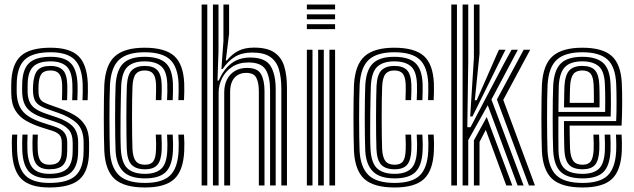

<svg xmlns="http://www.w3.org/2000/svg" viewBox="-20 -820 2802 849"><path d="M198.2 9Q113.7 9 75.2 -28.2Q36.8 -65.5 33 -151.9Q32.3 -169.6 32.3 -189.7Q32.3 -209.7 33.8 -224.9H56.5Q55.3 -210.5 55.2 -190.8Q55 -171.1 55.7 -153.2Q59.1 -77.1 92.2 -44.1Q125.3 -11.1 198.2 -11.1Q279.2 -11.1 314.1 -43.2Q349 -75.4 349.5 -148.7Q349.7 -155.6 349.8 -162.3Q349.8 -169 349.8 -175.9Q349.7 -182.7 349.7 -189.5Q349.7 -246.9 319.8 -274.9Q289.8 -302.9 236.3 -321.4L190.6 -337.3Q165.1 -346.3 151.7 -356.2Q138.3 -366.1 133 -378.7Q127.7 -391.3 126.4 -408.3Q125.5 -416.3 125.6 -426Q125.8 -435.6 126.4 -445.3Q129.4 -489.9 146 -509.2Q162.5 -528.5 203.8 -528.5Q238 -528.5 256.8 -511.1Q275.6 -493.7 277.5 -446.5Q278 -435.1 277.7 -416.4Q277.4 -397.7 276.7 -376.9H253.9Q254.6 -396.7 254.9 -414.6Q255.3 -432.5 254.8 -445.4Q253.4 -479.3 241.4 -493.8Q229.4 -508.4 203.8 -508.4Q175.4 -508.4 163.9 -493.8Q152.3 -479.2 150.5 -445.3Q150 -435 150 -426.3Q150 -417.5 150.5 -408.3Q151.7 -391.8 157.4 -382.6Q163.1 -373.3 173.4 -367.9Q183.6 -362.6 197.7 -357.3L242.2 -341.5Q280.2 -328.2 309.9 -310.7Q339.7 -293.3 356.8 -264.8Q373.9 -236.4 373.9 -189.5Q373.9 -182.3 373.9 -175.6Q374 -169 373.9 -162.3Q373.9 -155.7 373.7 -148.6Q373 -65.1 332.8 -28Q292.6 9 198.2 9ZM198.2 -31.2Q136.5 -31.2 108.9 -60.1Q81.4 -88.9 78.5 -154.1Q78 -169.5 78 -188.8Q78 -208.2 79.2 -224.9H102Q100.9 -208.2 100.8 -189Q100.8 -169.8 101.2 -155.3Q103.6 -99.7 126.2 -75.5Q148.8 -51.3 198.2 -51.3Q253.8 -51.3 277.3 -74.5Q300.7 -97.6 301.2 -148.8Q301.5 -159.8 301.5 -169.5Q301.4 -179.2 301.4 -189.5Q301.4 -226.8 283.1 -247.4Q264.7 -268 224.7 -281.3L176.8 -297.1Q142 -308.6 120.9 -322.9Q99.7 -337.1 89.7 -357.5Q79.6 -378 78.1 -408.2Q77.7 -418.4 77.8 -427.6Q78 -436.8 78.1 -445.4Q78.4 -511.1 107.4 -539.9Q136.4 -568.8 203.8 -568.8Q264.6 -568.8 292.3 -541.1Q320 -513.4 322.8 -449.3Q323.3 -434.5 323.2 -417Q323.1 -399.5 322 -376.9H299.2Q300.2 -398.9 300.4 -415.7Q300.7 -432.5 300 -448.9Q297.7 -505.4 273.6 -527Q249.5 -548.7 203.8 -548.7Q149.5 -548.7 126 -524.5Q102.5 -500.4 102.2 -445.4Q102.1 -436.3 102 -427.1Q101.8 -417.9 102.2 -408.2Q103.8 -383.2 112.3 -366.5Q120.8 -349.7 138.2 -338.2Q155.5 -326.7 183.7 -317.2L230.6 -301.3Q279.6 -284.9 302.6 -260.3Q325.6 -235.7 325.6 -189.5Q325.6 -179.2 325.6 -169.1Q325.6 -158.9 325.4 -148.8Q324.8 -86.4 295.7 -58.8Q266.6 -31.2 198.2 -31.2ZM198.2 -71.5Q160.9 -71.5 143.4 -91.1Q125.9 -110.7 123.9 -156.4Q123.5 -170.1 123.5 -188.6Q123.5 -207.1 124.6 -224.9H147.3Q146.3 -208.6 146.2 -190.7Q146.2 -172.7 146.7 -158.1Q148.2 -122.4 160.2 -107Q172.3 -91.6 198.2 -91.6Q227.8 -91.6 240.1 -105.3Q252.5 -119.1 252.9 -148.9Q253.2 -159.7 253.2 -169.4Q253.1 -179.2 253.1 -189.5Q253.1 -213 242.5 -224Q231.9 -235 213 -241.1L162.7 -257Q125 -269 95 -286.2Q65.1 -303.3 47.6 -332.3Q30.1 -361.3 29.7 -408.1Q29.6 -418.7 29.6 -428.2Q29.7 -437.6 29.7 -445.5Q30.1 -532.8 70.3 -570.9Q110.5 -609 203.8 -609Q288.2 -609 326.4 -572.4Q364.5 -535.8 368.3 -451.1Q369 -434.3 368.7 -414.6Q368.3 -394.9 367.5 -376.9H344.7Q345.4 -393 345.8 -413.1Q346.2 -433.3 345.5 -449.9Q342.2 -524.4 309.3 -556.7Q276.4 -588.9 203.8 -588.9Q123.5 -588.9 88.8 -555.5Q54.2 -522 53.9 -445.5Q53.8 -436.3 53.7 -427.1Q53.5 -417.9 53.9 -408.1Q55.5 -371 68.2 -346.5Q80.9 -321.9 106.1 -305.7Q131.2 -289.5 169.6 -277L218.9 -261.2Q252.1 -250.4 264.7 -233.5Q277.3 -216.7 277.3 -189.5Q277.3 -182.9 277.3 -176.3Q277.3 -169.7 277.3 -163.1Q277.3 -156.4 277.1 -148.9Q276.6 -108 258.5 -89.7Q240.4 -71.5 198.2 -71.5Z M621.2 9Q529 9 487.4 -28.3Q445.8 -65.6 441.2 -151.5Q440.2 -176.2 439.6 -215.7Q439 -255.1 439 -299.1Q439 -343 439.6 -382.4Q440.2 -421.7 441.3 -446.1Q446.6 -535 489 -572Q531.3 -609 619.5 -609Q709.1 -609 750.1 -572.7Q791 -536.3 794.6 -451.1Q795.2 -434.8 794.9 -414.3Q794.5 -393.9 793.6 -377.1H768.7Q769.5 -394 769.9 -413.3Q770.3 -432.6 769.7 -450.1Q766.4 -524.5 731.7 -556.7Q697 -588.9 619.5 -588.9Q543.1 -588.9 507 -555.9Q470.9 -523 466.3 -444.7Q465 -419.1 464.5 -379.3Q464 -339.5 464 -295.8Q464 -252.1 464.6 -214.1Q465.2 -176.1 466 -154.1Q469.7 -80.9 505.2 -46Q540.7 -11.1 621.2 -11.1Q697.5 -11.1 731.8 -44Q766.2 -76.9 769.7 -152.7Q770.4 -169.4 770.3 -185.1Q770.2 -200.7 768.7 -224.9H793.6Q795 -203.2 795.2 -187.1Q795.4 -171.1 794.6 -151.9Q790.7 -65.7 750.5 -28.3Q710.3 9 621.2 9ZM621.2 -31.2Q554.9 -31.2 524.5 -62.2Q494.1 -93.1 491 -155Q490 -177.9 489.5 -216.2Q488.9 -254.5 488.9 -297.9Q488.9 -341.3 489.5 -380.3Q490 -419.2 491.2 -443.2Q495.3 -511.2 525.3 -540Q555.2 -568.8 619.5 -568.8Q682.3 -568.8 712.2 -541.8Q742.1 -514.9 744.7 -449.4Q745.3 -433.8 744.9 -415Q744.6 -396.2 743.7 -377.1H718.7Q719.6 -397.2 720 -415.6Q720.3 -433.9 719.7 -448.8Q717.6 -505.6 692.6 -527.1Q667.6 -548.7 619.5 -548.7Q571 -548.7 545.2 -525.8Q519.4 -502.9 515.9 -441.4Q515.3 -426.8 514.5 -392.4Q513.7 -357.9 513.2 -314.9Q512.6 -271.9 512.8 -230.5Q512.9 -189.2 514.3 -160.8Q517.8 -99.5 543.6 -75.4Q569.4 -51.3 621.2 -51.3Q668.7 -51.3 692.9 -73.6Q717.1 -95.9 719.7 -154Q720.3 -168.5 720.3 -183.5Q720.2 -198.5 718.7 -224.9H743.7Q745.4 -197.2 745.3 -183Q745.3 -168.7 744.7 -153.4Q741.7 -87.9 713.2 -59.5Q684.6 -31.2 621.2 -31.2ZM621.2 -71.5Q580.9 -71.5 561.8 -91.6Q542.6 -111.8 540.5 -161.5Q539.7 -184.9 539.2 -222.4Q538.8 -260 538.8 -301.7Q538.8 -343.4 539.4 -380.4Q539.9 -417.4 540.9 -439.9Q543.8 -491.9 563.8 -510.2Q583.7 -528.5 619.5 -528.5Q657.9 -528.5 675.7 -509.8Q693.4 -491 695 -446.5Q695.4 -436.2 695.2 -419Q695 -401.9 693.8 -377.1H669Q669.9 -399.5 670.1 -417Q670.4 -434.5 670 -445.5Q668.8 -479 657.4 -493.7Q646 -508.4 619.5 -508.4Q593.4 -508.4 580.7 -493.1Q568 -477.7 565.9 -438.6Q564.9 -416.2 564.3 -379Q563.8 -341.9 563.8 -300.2Q563.8 -258.5 564.3 -221.4Q564.8 -184.2 565.7 -161.6Q567.8 -123.7 580.5 -107.6Q593.3 -91.6 621.2 -91.6Q647.3 -91.6 658 -106.8Q668.8 -122 669.8 -156.8Q670.3 -171.2 670.3 -183.7Q670.3 -196.3 668.8 -224.9H693.8Q695.1 -201.2 695.3 -184.6Q695.5 -167.9 695 -156.6Q692.9 -110.5 675.9 -91Q658.9 -71.5 621.2 -71.5Z M1224.1 0V-426.7Q1224.1 -476.9 1213.4 -513Q1202.7 -549.1 1174.8 -568.4Q1147 -587.7 1095.5 -587.7Q1050.2 -587.7 1019.5 -569.3Q988.7 -550.9 964.8 -515.1H959L968 -638.2V-800H993V-670.9L978.5 -552.7H983.1Q1006.3 -581 1034.2 -595.2Q1062 -609.5 1103.4 -609.5Q1161.6 -609.5 1193.1 -588Q1224.6 -566.6 1236.8 -526.8Q1248.9 -487 1248.9 -431.6V0ZM871.6 0V-800H896.6V0ZM971.5 0V-411.4Q971.5 -443.5 983.5 -467.9Q995.6 -492.2 1018.3 -506Q1040.9 -519.7 1072.7 -519.7Q1118.7 -519.7 1134.2 -492.3Q1149.6 -464.9 1149.6 -417.1V0H1124.6V-415.6Q1124.6 -454.9 1113.2 -476.3Q1101.9 -497.7 1069.1 -497.7Q1046.5 -497.7 1030.5 -487.8Q1014.4 -477.9 1006 -459.2Q997.6 -440.4 997.6 -414V0ZM921.6 0V-800H946.2V-594.8L941.7 -463.9H947.5Q968.4 -513.2 1002.9 -539.6Q1037.4 -566 1088.1 -565.6Q1154.1 -564.9 1176.6 -527.9Q1199.1 -490.9 1199.1 -425.1V0H1174.2V-421.9Q1174.2 -480.7 1154.5 -512.3Q1134.8 -543.8 1078.9 -543.8Q1036.2 -543.8 1006.7 -524.4Q977.2 -505 962 -474.3Q946.7 -443.6 946.7 -409.2V0Z M1336.9 -778.3V-800H1461.7V-778.3ZM1336.9 -691.3V-713.1H1461.7V-691.3ZM1336.9 -734.8V-756.5H1461.7V-734.8ZM1436.7 0V-600H1461.7V0ZM1336.9 0V-600H1361.8V0ZM1386.8 0V-600H1411.8V0Z M1725.2 9Q1633 9 1591.4 -28.3Q1549.8 -65.6 1545.2 -151.5Q1544.2 -176.2 1543.6 -215.7Q1543 -255.1 1543 -299.1Q1543 -343 1543.6 -382.4Q1544.2 -421.7 1545.3 -446.1Q1550.6 -535 1593 -572Q1635.3 -609 1723.5 -609Q1813.1 -609 1854.1 -572.7Q1895 -536.3 1898.6 -451.1Q1899.2 -434.8 1898.9 -414.3Q1898.5 -393.9 1897.6 -377.1H1872.7Q1873.5 -394 1873.9 -413.3Q1874.3 -432.6 1873.7 -450.1Q1870.4 -524.5 1835.7 -556.7Q1801 -588.9 1723.5 -588.9Q1647.1 -588.9 1611 -555.9Q1574.9 -523 1570.3 -444.7Q1569 -419.1 1568.5 -379.3Q1568 -339.5 1568 -295.8Q1568 -252.1 1568.6 -214.1Q1569.2 -176.1 1570 -154.1Q1573.7 -80.9 1609.2 -46Q1644.7 -11.1 1725.2 -11.1Q1801.5 -11.1 1835.8 -44Q1870.2 -76.9 1873.7 -152.7Q1874.4 -169.4 1874.3 -185.1Q1874.2 -200.7 1872.7 -224.9H1897.6Q1899 -203.2 1899.2 -187.1Q1899.4 -171.1 1898.6 -151.9Q1894.7 -65.7 1854.5 -28.3Q1814.3 9 1725.2 9ZM1725.2 -31.2Q1658.9 -31.2 1628.5 -62.2Q1598.1 -93.1 1595 -155Q1594 -177.9 1593.5 -216.2Q1592.9 -254.5 1592.9 -297.9Q1592.9 -341.3 1593.5 -380.3Q1594 -419.2 1595.2 -443.2Q1599.3 -511.2 1629.3 -540Q1659.2 -568.8 1723.5 -568.8Q1786.3 -568.8 1816.2 -541.8Q1846.1 -514.9 1848.7 -449.4Q1849.3 -433.8 1848.9 -415Q1848.6 -396.2 1847.7 -377.1H1822.7Q1823.6 -397.2 1824 -415.6Q1824.3 -433.9 1823.7 -448.8Q1821.6 -505.6 1796.6 -527.1Q1771.6 -548.7 1723.5 -548.7Q1675 -548.7 1649.2 -525.8Q1623.4 -502.9 1619.9 -441.4Q1619.3 -426.8 1618.5 -392.4Q1617.7 -357.9 1617.2 -314.9Q1616.6 -271.9 1616.8 -230.5Q1616.9 -189.2 1618.3 -160.8Q1621.8 -99.5 1647.6 -75.4Q1673.4 -51.3 1725.2 -51.3Q1772.7 -51.3 1796.9 -73.6Q1821.1 -95.9 1823.7 -154Q1824.3 -168.5 1824.3 -183.5Q1824.2 -198.5 1822.7 -224.9H1847.7Q1849.4 -197.2 1849.3 -183Q1849.3 -168.7 1848.7 -153.4Q1845.7 -87.9 1817.2 -59.5Q1788.6 -31.2 1725.2 -31.2ZM1725.2 -71.5Q1684.9 -71.5 1665.8 -91.6Q1646.6 -111.8 1644.5 -161.5Q1643.7 -184.9 1643.2 -222.4Q1642.8 -260 1642.8 -301.7Q1642.8 -343.4 1643.4 -380.4Q1643.9 -417.4 1644.9 -439.9Q1647.8 -491.9 1667.8 -510.2Q1687.7 -528.5 1723.5 -528.5Q1761.9 -528.5 1779.7 -509.8Q1797.4 -491 1799 -446.5Q1799.4 -436.2 1799.2 -419Q1799 -401.9 1797.8 -377.1H1773Q1773.9 -399.5 1774.1 -417Q1774.4 -434.5 1774 -445.5Q1772.8 -479 1761.4 -493.7Q1750 -508.4 1723.5 -508.4Q1697.4 -508.4 1684.7 -493.1Q1672 -477.7 1669.9 -438.6Q1668.9 -416.2 1668.3 -379Q1667.8 -341.9 1667.8 -300.2Q1667.8 -258.5 1668.3 -221.4Q1668.8 -184.2 1669.7 -161.6Q1671.8 -123.7 1684.5 -107.6Q1697.3 -91.6 1725.2 -91.6Q1751.3 -91.6 1762 -106.8Q1772.8 -122 1773.8 -156.8Q1774.3 -171.2 1774.3 -183.7Q1774.3 -196.3 1772.8 -224.9H1797.8Q1799.1 -201.2 1799.3 -184.6Q1799.5 -167.9 1799 -156.6Q1796.9 -110.5 1779.9 -91Q1762.9 -71.5 1725.2 -71.5Z M2025.6 0V-800H2050.5V-547.3L2046.4 -257.4H2060.5L2207.4 -536.8L2242.1 -600H2269.9L2153.1 -379.9L2295.3 0H2268.7L2136.8 -354.6L2050.5 -200.3V0ZM2075.5 0V-199.3L2132.3 -302.5L2245.3 0H2218.6L2128.1 -245.6L2100.4 -192.5V0ZM1975.6 0V-800H2000.6V0ZM2318.9 0 2177.3 -379.9 2295.7 -600H2324.5L2205.3 -378.3L2345.5 0ZM2059.2 -305 2075.5 -564.2V-800H2100.4V-582.1L2079.5 -376.5H2087.9L2174.9 -574.9L2186.2 -600H2215.3L2194.7 -559.1L2069.2 -305Z M2556.5 9Q2464 9 2422.4 -28.3Q2380.8 -65.7 2376.2 -151.5Q2375.2 -176.2 2374.6 -215.7Q2374 -255.1 2374 -299.1Q2374 -343 2374.6 -382.4Q2375.2 -421.7 2376.3 -446.1Q2381.6 -534.9 2424.1 -572Q2466.7 -609 2554.9 -609Q2643.9 -609 2684.7 -572.7Q2725.6 -536.4 2729.6 -451Q2730.5 -432.5 2730.9 -410.5Q2731.2 -388.5 2731.2 -364.3Q2731.1 -340.1 2730.5 -314.8Q2729.9 -289.6 2728.6 -264.6H2498.8Q2499 -245.1 2499.2 -225.4Q2499.5 -205.6 2499.9 -188.9Q2500.3 -172.2 2500.7 -161.4Q2502.8 -124.6 2515.3 -108.1Q2527.7 -91.6 2556.5 -91.6Q2581.3 -91.6 2592.3 -106.5Q2603.2 -121.5 2605 -157.8Q2605.6 -167.8 2605.3 -185Q2605.1 -202.1 2604 -224.9H2629Q2630 -202.6 2630.3 -185Q2630.5 -167.4 2630 -156.7Q2627.8 -110.2 2610.9 -90.8Q2594.1 -71.5 2556.5 -71.5Q2514.9 -71.5 2496.3 -91.5Q2477.6 -111.5 2475.5 -158.6Q2475 -173.2 2474.6 -193.7Q2474.2 -214.3 2474 -237.9Q2473.8 -261.5 2473.8 -284.7H2704.7Q2705.6 -305.6 2706 -327.5Q2706.3 -349.4 2706.3 -371Q2706.3 -392.6 2705.9 -412.6Q2705.5 -432.6 2704.7 -449.9Q2701 -525.6 2665.9 -557.2Q2630.7 -588.9 2554.9 -588.9Q2478.3 -588.9 2442.1 -555.8Q2405.9 -522.8 2401.3 -444.7Q2400 -419.2 2399.5 -379.4Q2399 -339.5 2399 -295.9Q2399 -252.3 2399.6 -214.2Q2400.2 -176.2 2401 -154.1Q2405.1 -78.2 2440.4 -44.7Q2475.7 -11.1 2556.5 -11.1Q2632.8 -11.1 2666.9 -43.9Q2701 -76.6 2704.7 -152.8Q2705.2 -163.9 2705.1 -176Q2705 -188.2 2704.7 -200.8Q2704.3 -213.3 2703.7 -224.9H2728.6Q2729.5 -208.7 2730 -188.9Q2730.4 -169.1 2729.6 -151.9Q2725.6 -65.3 2685.5 -28.1Q2645.5 9 2556.5 9ZM2556.5 -31.2Q2490.4 -31.2 2460 -59.5Q2429.5 -87.7 2426 -155Q2424.9 -177.9 2424.4 -216.1Q2423.9 -254.4 2423.9 -297.7Q2423.9 -341 2424.5 -380Q2425 -419 2426.2 -443.1Q2430.3 -510.8 2460.2 -539.8Q2490.2 -568.8 2554.9 -568.8Q2617.1 -568.8 2646.9 -541.9Q2676.7 -515.1 2679.7 -449.2Q2680.6 -431.1 2681 -408Q2681.4 -384.9 2681.4 -358.7Q2681.3 -332.6 2680.4 -304.8H2449.1Q2448.9 -259.9 2449 -225.7Q2449.1 -191.4 2449.5 -156.8Q2450.5 -100.2 2474.9 -75.8Q2499.4 -51.3 2556.5 -51.3Q2603.8 -51.3 2627.9 -73.4Q2651.9 -95.5 2654.7 -154.2Q2655.3 -169.1 2655 -186.9Q2654.8 -204.6 2653.7 -224.9H2678.7Q2679.6 -206.6 2680 -188.5Q2680.4 -170.4 2679.7 -153.5Q2676.6 -87.5 2648.3 -59.4Q2619.9 -31.2 2556.5 -31.2ZM2449.3 -325H2655.8Q2656.3 -349.5 2656.3 -371.7Q2656.2 -393.9 2655.9 -413.4Q2655.5 -432.8 2654.7 -448.7Q2652.2 -506.6 2626.7 -527.7Q2601.3 -548.7 2554.9 -548.7Q2503.5 -548.7 2478.9 -524.3Q2454.4 -499.9 2450.9 -441.4Q2450.5 -428.2 2450 -395.6Q2449.5 -363.1 2449.3 -325ZM2474 -345.1Q2474.3 -361 2474.5 -378.4Q2474.7 -395.7 2475.1 -411.8Q2475.5 -427.9 2475.9 -439.9Q2478.8 -488 2497.2 -508.3Q2515.6 -528.5 2554.9 -528.5Q2593.8 -528.5 2610.9 -509.3Q2628 -490.1 2630 -446.1Q2630.5 -435.5 2630.9 -419.3Q2631.3 -403.1 2631.3 -383.8Q2631.4 -364.6 2631.1 -345.1ZM2499.2 -365.2H2606Q2606.2 -380.8 2606.1 -396.2Q2605.9 -411.5 2605.6 -424.5Q2605.3 -437.4 2605 -445.3Q2603.4 -479.3 2591.9 -493.9Q2580.3 -508.4 2554.9 -508.4Q2528 -508.4 2515.5 -492.6Q2503 -476.7 2500.9 -438.8Q2500.6 -429.2 2500.2 -418.1Q2499.9 -407 2499.7 -393.9Q2499.4 -380.8 2499.2 -365.2Z"/></svg>

Font: Big Shoulders Inline Thin
Style: Regular
Weight: 100
Designer: Patric King
Foundry: XO Type Co
Version: Version 2.002